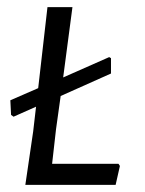

<svg xmlns="http://www.w3.org/2000/svg" viewBox="-20 -518 406 538"><path d="M316 -53 304 0H51L73 -150L81 -219L18 -191L11 -196L9 -237L87 -271L113 -498H183L157 -301L286 -358L291 -355V-312L150 -249L137 -156L126 -59H312Z"/></svg>

Font: Alegreya Sans SC
Style: Italic
Weight: 400
Italic angle: -7°
Designer: Juan Pablo del Peral
Foundry: Huerta Tipografica
Version: Version 2.008; ttfautohint (v1.6)